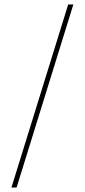

<svg xmlns="http://www.w3.org/2000/svg" viewBox="-20 -765 377 856"><path d="M31 71 284 -745H307L54 71Z"/></svg>

Font: DM Sans Thin
Style: Regular
Weight: 100
Designer: Colophon Foundry, Jonny Pinhorn
Foundry: Colophon Foundry
Version: Version 4.004; ttfautohint (v1.8.4.7-5d5b)